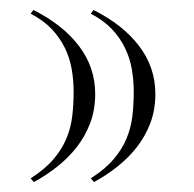

<svg xmlns="http://www.w3.org/2000/svg" viewBox="-20 -431 386 382"><path d="M289.1 -244.1Q289.1 -296.9 256.8 -339.4Q224.6 -381.8 166 -411.1L160.6 -403.8Q186 -390.6 202.4 -373.3Q218.8 -356 228.5 -335.9Q238.3 -315.9 242.2 -293.7Q246.1 -271.5 246.1 -248Q246.1 -223.6 243.4 -200.4Q240.7 -177.2 231.9 -155.8Q223.1 -134.3 206.1 -114.3Q189 -94.2 160.6 -76.2L167 -68.8Q191.4 -82 213.4 -99.4Q235.4 -116.7 252.2 -138.2Q269 -159.7 279.1 -186Q289.1 -212.4 289.1 -244.1ZM169.4 -244.1Q169.4 -296.9 137.2 -339.4Q105 -381.8 46.4 -411.1L41 -403.8Q66.4 -390.6 82.8 -373.3Q99.1 -356 108.9 -335.9Q118.7 -315.9 122.6 -293.7Q126.5 -271.5 126.5 -248Q126.5 -223.6 123.8 -200.4Q121.1 -177.2 112.3 -155.8Q103.5 -134.3 86.4 -114.3Q69.3 -94.2 41 -76.2L47.4 -68.8Q71.8 -82 93.8 -99.4Q115.7 -116.7 132.6 -138.2Q149.4 -159.7 159.4 -186Q169.4 -212.4 169.4 -244.1Z"/></svg>

Font: Galatia SIL
Style: Regular
Weight: 400
Designer: Development by SIL's NRSI team
Version: Version 2.1